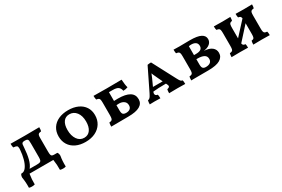

<svg xmlns="http://www.w3.org/2000/svg" viewBox="80 -1527 3994 2724"><g transform="rotate(-30 2077.5 -165.5)"><path d="M655 169Q637 176 609 176Q581 176 560 169Q563 89 549 0H159Q145 86 147 169Q126 176 98 176Q72 176 52 169Q55 76 41 -2Q41 -38 58 -59H67Q108 -59 139.5 -103.5Q171 -148 189.5 -217.5Q208 -287 213 -360Q214 -369 214 -383Q214 -415 200.5 -424.5Q187 -434 145 -438Q138 -466 138 -502Q180 -500 367 -500Q542 -500 608 -502Q608 -486 607 -469Q606 -452 601 -438Q575 -435 563.5 -429Q552 -423 547.5 -407.5Q543 -392 543 -359V-143Q543 -105 547.5 -88Q552 -71 563.5 -65Q575 -59 601 -59H649Q666 -38 666 -2Q652 76 655 169ZM391 -359Q391 -393 388.5 -408.5Q386 -424 375 -432Q362 -440 334 -440Q305 -440 294 -431Q285 -423 282.5 -409Q280 -395 278 -359Q271 -255 252 -180Q233 -105 195 -59H310Q348 -59 364 -65Q380 -71 385.5 -87.5Q391 -104 391 -142Z M780 -250Q780 -329 817.5 -387Q855 -445 923 -476Q991 -507 1082 -507Q1171 -507 1238.5 -476.5Q1306 -446 1343 -389.5Q1380 -333 1380 -256Q1380 -178 1342.5 -118Q1305 -58 1236.5 -24.5Q1168 9 1076 9Q987 9 920 -23Q853 -55 816.5 -113.5Q780 -172 780 -250ZM1225 -240Q1225 -335 1181.5 -391.5Q1138 -448 1068 -448Q1004 -448 969.5 -400.5Q935 -353 935 -267Q935 -172 976.5 -112Q1018 -52 1088 -52Q1153 -52 1189 -102.5Q1225 -153 1225 -240Z M2029 -142Q2029 0 1778 0Q1653 0 1497 2Q1497 -40 1503 -62Q1528 -64 1540 -70.5Q1552 -77 1557 -94.5Q1562 -112 1562 -148V-352Q1562 -388 1557.5 -404.5Q1553 -421 1541.5 -427.5Q1530 -434 1504 -438Q1497 -468 1497 -502Q1591 -500 1713 -500Q1913 -500 1957 -502Q1962 -412 1976 -367Q1941 -353 1900 -353Q1892 -397 1865 -417.5Q1838 -438 1772 -438H1713V-294Q1749 -296 1775 -296Q2029 -296 2029 -142ZM1867 -136Q1867 -180 1835 -203.5Q1803 -227 1756 -227L1713 -225V-140Q1713 -92 1729 -76.5Q1745 -61 1780 -61Q1820 -61 1843.5 -80Q1867 -99 1867 -136Z M2709 2Q2679 0 2583 0Q2474 0 2445 2Q2445 -36 2451 -60Q2472 -65 2482 -72Q2492 -79 2492 -91Q2492 -102 2485 -116L2474 -139Q2341 -139 2263 -130L2262 -127Q2255 -113 2255 -99Q2255 -66 2296 -60Q2302 -36 2302 2Q2264 0 2206 0Q2145 0 2128 2Q2128 -32 2135 -61Q2156 -64 2169 -78Q2182 -92 2203 -134L2382 -500Q2396 -503 2410 -504Q2424 -505 2441 -505L2641 -125Q2661 -86 2673.5 -74Q2686 -62 2703 -60Q2709 -42 2709 2ZM2450 -190 2407 -281 2398 -301Q2379 -338 2369 -368Q2362 -346 2343 -304L2333 -283L2291 -190Z M3345 -141Q3345 -74 3282.5 -37Q3220 0 3087 0Q2977 0 2926.5 0.5Q2876 1 2847 1Q2835 2 2808 2Q2808 -38 2814 -60Q2839 -62 2851 -68.5Q2863 -75 2868 -92Q2873 -109 2873 -145V-356Q2873 -391 2868 -407.5Q2863 -424 2851 -430.5Q2839 -437 2813 -440Q2808 -467 2808 -502Q2852 -500 2902 -500L3075 -502Q3198 -502 3253.5 -472.5Q3309 -443 3309 -388Q3309 -342 3273.5 -311.5Q3238 -281 3173 -272Q3258 -267 3301.5 -232.5Q3345 -198 3345 -141ZM3060 -440Q3038 -440 3021 -435V-290H3051Q3107 -290 3133 -308Q3159 -326 3159 -363Q3159 -401 3133 -420.5Q3107 -440 3060 -440ZM3182 -136Q3182 -182 3144.5 -202.5Q3107 -223 3042 -223H3021V-137Q3021 -91 3036.5 -75Q3052 -59 3085 -59Q3130 -59 3156 -78.5Q3182 -98 3182 -136Z M4087 -59Q4094 -41 4094 2Q4036 0 3964 0Q3896 0 3824 2Q3824 -13 3826 -31Q3828 -49 3831 -59Q3852 -61 3862.5 -67.5Q3873 -74 3877 -91.5Q3881 -109 3881 -145V-316L3684 -98Q3688 -77 3698.5 -69Q3709 -61 3732 -59Q3738 -40 3738 2Q3682 0 3616 0Q3542 0 3468 2Q3468 -13 3470 -31Q3472 -49 3475 -59Q3500 -61 3512 -67.5Q3524 -74 3528.5 -91.5Q3533 -109 3533 -145V-357Q3533 -392 3528.5 -408Q3524 -424 3512.5 -430.5Q3501 -437 3475 -441Q3468 -463 3468 -502Q3526 -500 3610 -500Q3670 -500 3738 -502Q3738 -461 3731 -441Q3710 -438 3699.5 -430.5Q3689 -423 3685 -405.5Q3681 -388 3681 -353V-183L3878 -398Q3874 -420 3864 -428.5Q3854 -437 3830 -441Q3824 -465 3824 -502Q3880 -500 3957 -500Q4022 -500 4094 -502Q4094 -464 4087 -441Q4061 -438 4049 -431.5Q4037 -425 4032.5 -408.5Q4028 -392 4028 -357V-145Q4028 -109 4033 -91.5Q4038 -74 4050 -67.5Q4062 -61 4087 -59Z"/></g></svg>

Font: Vollkorn SC
Style: Bold
Weight: 700
Designer: Friedrich Althausen
Foundry: Friedrich Althausen
Version: Version 4.015